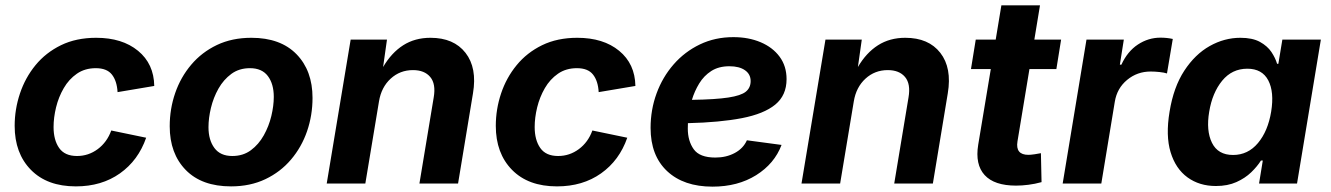

<svg xmlns="http://www.w3.org/2000/svg" viewBox="-20 -696 5046 728"><path d="M267.6 10.7Q158.7 10.7 97.2 -52Q35.6 -114.7 35.6 -218.8Q35.6 -281.7 55.7 -341.6Q75.7 -401.4 114.7 -449Q153.8 -496.6 211.4 -524.7Q269 -552.7 344.7 -552.7Q443.4 -552.7 503.4 -503.4Q563.5 -454.1 564.9 -370.1L425.8 -346.7Q423.3 -389.2 404.3 -413.3Q385.3 -437.5 343.3 -437.5Q301.8 -437.5 271.5 -416.5Q241.2 -395.5 221.7 -361.8Q202.1 -328.1 192.6 -289.1Q183.1 -250 183.1 -214.4Q183.1 -165 204.3 -134.8Q225.6 -104.5 272 -104.5Q315.4 -104.5 350.6 -130.6Q385.7 -156.7 401.9 -201.2L534.2 -173.8Q504.4 -87.9 434.8 -38.6Q365.2 10.7 267.6 10.7Z M856 10.7Q745.1 10.7 684.3 -51.5Q623.5 -113.8 623.5 -217.3Q623.5 -283.2 644.3 -343.3Q665 -403.3 705.1 -450.7Q745.1 -498 802.5 -525.4Q859.9 -552.7 933.1 -552.7Q1043.5 -552.7 1104.2 -490.5Q1165 -428.2 1165 -324.7Q1165 -258.8 1144.3 -198.5Q1123.5 -138.2 1083.5 -91.1Q1043.5 -43.9 986.1 -16.6Q928.7 10.7 856 10.7ZM860.8 -104.5Q901.9 -104.5 931.4 -126.5Q960.9 -148.4 980.2 -182.9Q999.5 -217.3 1008.8 -256.1Q1018.1 -294.9 1018.1 -328.6Q1018.1 -377.9 995.6 -407.7Q973.1 -437.5 927.7 -437.5Q886.7 -437.5 857.2 -415.8Q827.6 -394 808.3 -359.9Q789.1 -325.7 779.8 -286.9Q770.5 -248 770.5 -213.9Q770.5 -165 793 -134.8Q815.4 -104.5 860.8 -104.5Z M1417 -311.5 1365.2 0H1218.8L1309.6 -545.9H1447.3L1432.6 -441.9Q1464.4 -496.1 1508.8 -524.4Q1553.2 -552.7 1612.3 -552.7Q1700.7 -552.7 1745.1 -495.6Q1789.6 -438.5 1773.4 -342.3L1716.8 0H1570.3L1624.5 -326.7Q1633.3 -377.9 1611.3 -404.1Q1589.4 -430.2 1545.9 -430.2Q1496.6 -430.2 1461.2 -397.7Q1425.8 -365.2 1417 -311.5Z M2091.8 10.7Q1982.9 10.7 1921.4 -52Q1859.9 -114.7 1859.9 -218.8Q1859.9 -281.7 1879.9 -341.6Q1899.9 -401.4 1939 -449Q1978 -496.6 2035.6 -524.7Q2093.3 -552.7 2168.9 -552.7Q2267.6 -552.7 2327.6 -503.4Q2387.7 -454.1 2389.2 -370.1L2250 -346.7Q2247.6 -389.2 2228.5 -413.3Q2209.5 -437.5 2167.5 -437.5Q2126 -437.5 2095.7 -416.5Q2065.4 -395.5 2045.9 -361.8Q2026.4 -328.1 2016.8 -289.1Q2007.3 -250 2007.3 -214.4Q2007.3 -165 2028.6 -134.8Q2049.8 -104.5 2096.2 -104.5Q2139.6 -104.5 2174.8 -130.6Q2210 -156.7 2226.1 -201.2L2358.4 -173.8Q2328.6 -87.9 2259 -38.6Q2189.5 10.7 2091.8 10.7Z M2681.6 11.7Q2572.3 11.7 2509.5 -47.1Q2446.8 -106 2446.8 -210.9Q2446.8 -279.8 2469.5 -341.8Q2492.2 -403.8 2534.2 -451.9Q2576.2 -500 2633.8 -527.6Q2691.4 -555.2 2760.7 -555.2Q2818.4 -555.2 2864 -535.9Q2909.7 -516.6 2936 -481Q2962.4 -445.3 2962.4 -396Q2962.4 -334.5 2919.4 -299.3Q2876.5 -264.2 2793 -248Q2709.5 -231.9 2588.4 -229Q2587.9 -218.3 2587.9 -208.5Q2587.9 -161.6 2610.4 -130.1Q2632.8 -98.6 2692.4 -98.6Q2733.9 -98.6 2766.1 -116Q2798.3 -133.3 2812 -164.1L2943.4 -146.5Q2916.5 -75.2 2846.9 -31.7Q2777.3 11.7 2681.6 11.7ZM2603.5 -317.4Q2693.4 -318.8 2741.5 -326.2Q2789.6 -333.5 2807.9 -348.4Q2826.2 -363.3 2826.2 -388.7Q2826.2 -414.6 2804.7 -429.7Q2783.2 -444.8 2745.6 -444.8Q2705.1 -444.8 2677 -426.8Q2648.9 -408.7 2631.1 -379.4Q2613.3 -350.1 2603.5 -317.4Z M3217.3 -311.5 3165.5 0H3019L3109.9 -545.9H3247.6L3232.9 -441.9Q3264.6 -496.1 3309.1 -524.4Q3353.5 -552.7 3412.6 -552.7Q3501 -552.7 3545.4 -495.6Q3589.8 -438.5 3573.7 -342.3L3517.1 0H3370.6L3424.8 -326.7Q3433.6 -377.9 3411.6 -404.1Q3389.6 -430.2 3346.2 -430.2Q3296.9 -430.2 3261.5 -397.7Q3226.1 -365.2 3217.3 -311.5Z M4003.4 -545.9 3985.4 -434.1H3883.3L3837.9 -159.7Q3829.6 -108.9 3879.4 -108.9Q3887.7 -108.9 3903.1 -111.1Q3918.5 -113.3 3926.8 -115.2L3929.2 -5.4Q3904.3 1.5 3879.6 4.6Q3855 7.8 3832.5 7.8Q3750 7.8 3713.4 -32.2Q3676.8 -72.3 3689 -147L3736.8 -434.1H3661.6L3679.7 -545.9H3755.4L3776.9 -675.8H3923.3L3901.9 -545.9Z M4009.3 0 4099.6 -545.9H4241.2L4226.1 -450.7H4231.9Q4254.9 -501 4294.4 -527.1Q4334 -553.2 4379.9 -553.2Q4404.8 -553.2 4426.8 -548.3L4404.8 -417.5Q4394.5 -420.9 4376.5 -422.9Q4358.4 -424.8 4342.8 -424.8Q4292 -424.8 4253.7 -393.1Q4215.3 -361.3 4207 -310.5L4155.8 0Z M4590.3 9.3Q4527.8 9.3 4482.7 -23.4Q4437.5 -56.2 4418.5 -118.9Q4399.4 -181.6 4414.6 -272.5Q4429.7 -365.7 4470.5 -428Q4511.2 -490.2 4566.9 -521.5Q4622.6 -552.7 4683.1 -552.7Q4729 -552.7 4757.3 -537.1Q4785.6 -521.5 4800.8 -498.8Q4815.9 -476.1 4822.3 -454.1H4827.1L4842.3 -545.9H4988.3L4897.9 0H4753.9L4768.1 -87.4H4761.2Q4747.1 -64.9 4724.1 -42.7Q4701.2 -20.5 4668 -5.6Q4634.8 9.3 4590.3 9.3ZM4655.3 -108.4Q4711.9 -108.4 4749.8 -153.6Q4787.6 -198.7 4799.8 -272.5Q4812 -347.2 4788.8 -391.4Q4765.6 -435.5 4709.5 -435.5Q4651.4 -435.5 4614 -389.9Q4576.7 -344.2 4564.9 -272.5Q4552.7 -200.7 4575.4 -154.5Q4598.1 -108.4 4655.3 -108.4Z"/></svg>

Font: Inter
Style: Bold Italic
Weight: 700
Italic angle: -9.39999°
Designer: Rasmus Andersson
Foundry: rsms
Version: Version 4.001;git-9221beed3